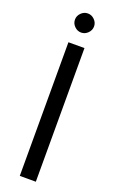

<svg xmlns="http://www.w3.org/2000/svg" viewBox="-167 -906 568 945"><g transform="rotate(20 117.5 -433.0)"><path d="M76 0V-700H160V0ZM118 -766Q98 -766 83 -781Q68 -796 68 -816Q68 -836 83 -851Q98 -866 118 -866Q138 -866 153 -851Q168 -836 168 -816Q168 -796 153 -781Q138 -766 118 -766Z"/></g></svg>

Font: DM Sans 12pt
Style: Regular
Weight: 400
Version: Version 4.004;gftools[0.9.30]